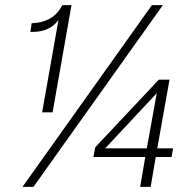

<svg xmlns="http://www.w3.org/2000/svg" viewBox="-20 -732 754 752"><path d="M186 -292H145L209 -654Q176 -607 106 -607H99L104 -641Q190 -644 224 -712H260ZM111 0H68L575 -712H618ZM570 0H529L549 -117H346L353 -155L602 -420H644L596 -151H658L652 -117H590ZM555 -151 594 -367 392 -151Z"/></svg>

Font: Creato Display Light
Style: Italic
Weight: 300
Italic angle: -10°
Version: Version 1.000